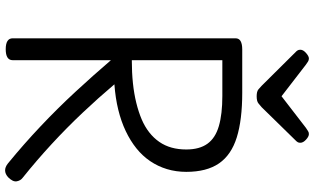

<svg xmlns="http://www.w3.org/2000/svg" viewBox="-265 -980 1262 772"><g transform="rotate(90 366.0 -594.0)"><path d="M178 14Q156 14 145 7Q134 0 134 -14V-910Q134 -924 145.5 -930.5Q157 -937 179 -937H353Q462 -937 532.5 -915Q603 -893 637 -843.5Q671 -794 671 -712Q671 -671 660 -634.5Q649 -598 628 -567Q607 -536 576.5 -511.5Q546 -487 507 -468.5Q468 -450 421 -438.5Q374 -427 319 -423Q374 -358 434 -294.5Q494 -231 559 -171Q624 -111 695 -54Q706 -46 709 -30.5Q712 -15 693 4Q680 16 666 16.5Q652 17 637 5Q560 -58 487.5 -126.5Q415 -195 348.5 -267Q282 -339 222 -409V-14Q222 0 211 7Q200 14 178 14ZM222 -493Q272 -493 314.5 -497.5Q357 -502 393.5 -511Q430 -520 459.5 -532.5Q489 -545 512 -563Q535 -581 550.5 -603.5Q566 -626 573.5 -653Q581 -680 581 -712Q581 -765 558 -797Q535 -829 487 -843Q439 -857 366 -857H222ZM519 -1205Q529 -1205 541.5 -1193.5Q554 -1182 554 -1171Q554 -1169 553.5 -1165Q553 -1161 548 -1155L411 -1015Q404 -1009 395.5 -1002Q387 -995 367 -995Q348 -995 339.5 -1002Q331 -1009 325 -1015L186 -1155Q181 -1161 180.5 -1165Q180 -1169 180 -1171Q180 -1182 193 -1193.5Q206 -1205 215 -1205Q222 -1205 227.5 -1201.5Q233 -1198 240 -1193L367 -1095L494 -1193Q502 -1198 507 -1201.5Q512 -1205 519 -1205Z"/></g></svg>

Font: Playwrite US Modern
Style: Regular
Weight: 400
Designer: Veronika Burian, José Scaglione
Foundry: TypeTogether
Version: Version 1.002